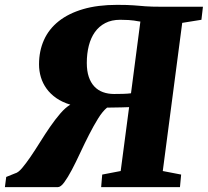

<svg xmlns="http://www.w3.org/2000/svg" viewBox="-70 -771 856 791"><path d="M-44.4 -42 -8.3 -56.6Q4.9 -59.6 21 -78.6Q37.1 -97.7 55.9 -125.2Q74.7 -152.8 95 -185.3Q115.2 -217.8 136.2 -248.3Q157.2 -278.8 178.5 -303.5Q199.7 -328.1 219.7 -339.8Q186 -350.1 161.9 -366.9Q137.7 -383.8 121.8 -405.8Q106 -427.7 98.4 -453.1Q90.8 -478.5 90.8 -505.9Q90.8 -561 111.1 -606.2Q131.3 -651.4 171.9 -683.6Q212.4 -715.8 272.5 -733.4Q332.5 -751 412.6 -751Q435.5 -751 451.9 -750.5Q468.3 -750 481 -749Q493.7 -748 504.9 -747.1Q516.1 -746.1 528.8 -745.1Q541.5 -744.1 557.9 -743.7Q574.2 -743.2 597.7 -743.2H766.1L759.8 -689.5L680.7 -676.8L600.6 -66.4L676.3 -51.8L671.4 0H346.7L351.1 -51.8L427.2 -66.4L461.9 -329.6Q446.3 -328.6 430.7 -328.6Q415 -328.6 401.4 -328.1L371.1 -327.6Q352.5 -312.5 334 -282.5Q315.4 -252.4 296.9 -216.1Q278.3 -179.7 260.5 -141.4Q242.7 -103 226.1 -71.5Q209.5 -40 194.8 -20Q180.2 0 168 0H-49.8ZM508.3 -682.1Q502.4 -682.6 496.6 -683.8Q490.7 -685.1 481.9 -686.3Q473.1 -687.5 459.7 -688.5Q446.3 -689.5 425.3 -689.5Q389.6 -689.5 363.8 -676Q337.9 -662.6 321 -638.9Q304.2 -615.2 295.9 -582.8Q287.6 -550.3 287.6 -511.7Q287.6 -478.5 295.7 -454.6Q303.7 -430.7 318.6 -414.8Q333.5 -398.9 354.2 -391.4Q375 -383.8 399.9 -383.8Q417 -383.8 436.3 -384.3Q455.6 -384.8 469.7 -386.7Z"/></svg>

Font: Merriweather UltraBold
Style: Italic
Weight: 900
Italic angle: -7°
Designer: Eben Sorkin ( eben@eyebytes.com )
Foundry: Eben Sorkin ( eben@eyebytes.com )
Version: Version 1.52; ttfautohint (v1.4.1)